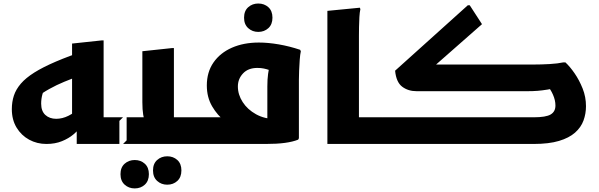

<svg xmlns="http://www.w3.org/2000/svg" viewBox="-20 -803 3342 1071"><path d="M432.5 -206.1Q395.3 -173.9 361.6 -157.1Q327.8 -140.3 293.6 -140.3Q256.6 -140.3 233.1 -161.6Q209.6 -182.9 209.6 -225.2Q209.6 -251.2 216.5 -276.6Q223.4 -301.9 237.4 -322.9L175.4 -253.7Q214.5 -284.2 255.1 -306.7Q295.7 -329.3 338.5 -346.9Q381.2 -364.5 425.4 -380.1L465.7 -524.7Q364.5 -490.5 292.1 -459.6Q219.6 -428.6 171.7 -398.5Q123.7 -368.3 96.4 -336.5Q69.1 -304.7 57.5 -269.8Q46 -234.9 46 -194.3Q46 -135.1 72.3 -91.5Q98.7 -47.8 142.5 -23.9Q186.4 0 238.8 0Q287.7 0 325.7 -15.6Q363.6 -31.1 389.4 -53Q415.2 -74.8 427 -93.1ZM666.4 0 686.4 -20V-148.7H486.4L558 -77.1V-577.6H547.2L382 -560V-97.4L408 -138.1V0Z M666 -148.7H853.7L795.2 -122.1Q783.5 -134 778.8 -162.7Q774.1 -191.3 774.1 -232.8V-517.2L939.3 -534.8H950.1V-77.1L878.5 -148.7H1078.5V-20L1058.5 0H646V-128.7ZM833.5 147.6Q833.5 110 856.7 89.4Q879.9 68.8 913.1 68.8Q946.2 68.8 969.1 89.4Q991.9 110 991.9 147.6Q991.9 185.3 969.2 206.3Q946.4 227.2 912.7 227.2Q879.9 227.2 856.7 206.3Q833.5 185.3 833.5 147.6ZM652.1 168.5Q652.1 130.8 675.3 110.2Q698.5 89.6 731.7 89.6Q764.8 89.6 787.7 110.2Q810.5 130.8 810.5 168.5Q810.5 206.1 787.8 227.1Q765 248 731.3 248Q698.5 248 675.3 227.1Q652.1 206.1 652.1 168.5Z M1079 -148.7H1274.1L1236.1 -125.8Q1193 -159.2 1163.3 -209.8Q1133.7 -260.4 1133.7 -326.2Q1133.7 -400.8 1170.9 -454.5Q1208.2 -508.2 1273.8 -537Q1339.4 -565.7 1424.1 -565.7Q1475.1 -565.7 1535.2 -555.4Q1595.2 -545 1654.1 -525.3L1658.1 -517.3Q1654.1 -499.3 1651.9 -469.3Q1649.7 -439.3 1648.5 -408.3Q1647.3 -377.3 1647.3 -357.3V-32L1643.3 -24Q1613.3 -12 1569.2 -6Q1525.1 0 1462.1 0H1059V-128.7ZM1306.9 -320.6Q1306.9 -275.2 1333.7 -233.7Q1360.4 -192.1 1408.3 -165.6Q1456.2 -139.1 1519.3 -138.5L1471.3 -81.2V-321.2Q1471.3 -361.5 1475.4 -390.5Q1479.5 -419.5 1485.6 -443.9L1501.6 -405.6Q1492.1 -408.8 1479.6 -413.1Q1467.1 -417.4 1451.8 -420.7Q1436.5 -424.1 1415.7 -424.1Q1364.3 -424.1 1335.6 -393.4Q1306.9 -362.8 1306.9 -320.6ZM1420.6 -625Q1387.8 -625 1364.6 -646Q1341.4 -666.9 1341.4 -704.2Q1341.4 -742.2 1364.6 -762.8Q1387.8 -783.4 1420.6 -783.4Q1454.1 -783.4 1477 -762.8Q1499.8 -742.2 1499.8 -704.2Q1499.8 -666.9 1477 -646Q1454.1 -625 1420.6 -625Z M1948.7 0V-148.7H2112V-20L2092 0ZM1806.2 -742.4 1987.4 -760 1990.2 -752Q1986.2 -734 1984.7 -707Q1983.2 -680 1982.7 -652Q1982.2 -624 1982.2 -604V0H1806.2Z M2092 0 2092.7 -128.7 2112.7 -148.7H2955.8Q3025.6 -148.7 3051.9 -164.6Q3078.3 -180.4 3078.3 -214.3Q3078.3 -243.9 3064.6 -274.8Q3051 -305.7 3033.4 -323.8L3106.2 -317.8Q3064.3 -308.3 3034.3 -303.3Q3004.4 -298.4 2978.5 -296.3Q2952.7 -294.3 2922.3 -294.3H2303.9Q2256.7 -294.3 2223.4 -319.4Q2190.1 -344.6 2183.9 -408.6L2589.5 -773.6H2600.3L2668.6 -668.2L2359.8 -396.7L2334.7 -443H2953.1Q3000.5 -443 3046.2 -445.7Q3091.9 -448.4 3121.9 -455H3133.9Q3158.9 -432 3185.1 -394.1Q3211.3 -356.1 3230 -309.3Q3248.7 -262.4 3248.7 -210.5Q3248.7 -168.7 3234.8 -130.6Q3220.9 -92.5 3187.6 -63.1Q3154.4 -33.7 3098.1 -16.9Q3041.9 0 2956.5 0Z"/></svg>

Font: Kufam
Style: Regular
Weight: 400
Designer: Wael Morcos, Artur Schmal
Foundry: Original Type
Version: Version 1.301; ttfautohint (v1.8.3)